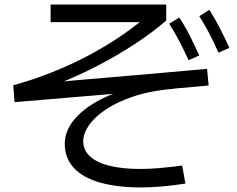

<svg xmlns="http://www.w3.org/2000/svg" viewBox="-20 -774 1040 842"><path d="M44 -326 38 -400Q125 -424 208 -457Q291 -490 368.5 -531Q446 -572 518 -621.5Q590 -671 654 -729L651 -677H202V-754H709V-684Q645 -629 569 -579.5Q493 -530 409.5 -486.5Q326 -443 240 -409Q154 -375 69 -352L65 -400Q197 -412 337 -424Q477 -436 617 -448Q757 -460 888 -472L895 -399Q687 -380 471.5 -362Q256 -344 44 -326ZM598 48Q495 48 420 27Q345 6 304.5 -37Q264 -80 264 -144Q264 -193 297 -238.5Q330 -284 392 -321.5Q454 -359 541.5 -384.5Q629 -410 737 -420L744 -385Q645 -377 570 -352.5Q495 -328 445 -294.5Q395 -261 370 -224.5Q345 -188 345 -155Q345 -114 376.5 -86.5Q408 -59 464 -46Q520 -33 596 -33Q634 -33 680 -37Q726 -41 779 -48L793 31Q685 48 598 48ZM807 -510Q786 -556 765.5 -595Q745 -634 722 -670L766 -697Q793 -657 814 -614.5Q835 -572 854 -531ZM938 -543Q918 -589 897.5 -628Q877 -667 854 -703L898 -731Q924 -690 945.5 -648Q967 -606 986 -564Z"/></svg>

Font: Murecho Thin
Style: Regular
Weight: 400
Version: Version 1.010